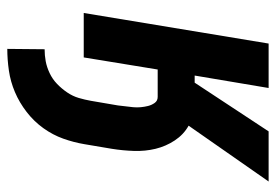

<svg xmlns="http://www.w3.org/2000/svg" viewBox="-138 -422 775 540"><g transform="rotate(90 250.0 -152.5)"><path d="M118 215 119 110Q136 110 152.5 107Q169 104 186 96Q203 88 216.5 75Q230 62 240.5 46.5Q251 31 256 14Q261 -3 264 -20L277 -96Q278 -107 279.5 -117.5Q281 -128 282 -139Q283 -150 282 -160.5Q281 -171 278.5 -181Q276 -191 270 -199.5Q264 -208 253 -208H176L142 0H17L103 -520H228L193 -312H213L350 -520H491L334 -295Q359 -281 375.5 -256Q392 -231 399 -202Q406 -173 405 -141.5Q404 -110 399 -79L386 -2Q381 28 370.5 57.5Q360 87 341 113.5Q322 140 295.5 160.5Q269 181 239.5 193.5Q210 206 179 210.5Q148 215 118 215Z"/></g></svg>

Font: Iosevka SS18 Extrabold
Style: Italic
Weight: 800
Italic angle: -9°
Monospace: yes
Designer: Belleve Invis
Foundry: Belleve Invis
Version: Version 25.1.1; ttfautohint (v1.8.4)